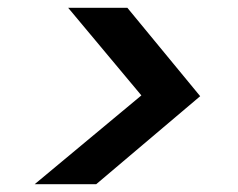

<svg xmlns="http://www.w3.org/2000/svg" viewBox="-20 -597 611 493"><path d="M69 -124 343 -352 155 -577H307L494 -350L227 -124Z"/></svg>

Font: DM Sans 12pt SemiBold
Style: Italic
Weight: 600
Italic angle: -10°
Version: Version 4.004;gftools[0.9.30]